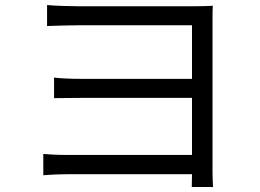

<svg xmlns="http://www.w3.org/2000/svg" viewBox="-20 -722 1040 767"><path d="M831 25C830 8 829 -14 829 -35V-639C829 -664 829 -685 830 -699C814 -698 788 -697 760 -697H293C261 -697 191 -699 168 -702V-618C190 -619 261 -621 293 -621H747V-407H304C263 -407 221 -409 196 -412V-330C220 -330 263 -331 306 -331H747V-103H253C210 -103 173 -105 153 -107V-22C173 -24 214 -26 254 -26H747C747 -6 746 13 746 25Z"/></svg>

Font: Noto Sans CJK JP Regular
Style: Regular
Weight: 400
Designer: Ryoko NISHIZUKA (kana & ideographs); Paul D. Hunt (Latin, Greek & Cyrillic); Wenlong ZHANG (bopomofo); Sandoll Communica
Foundry: Adobe Systems Incorporated
Version: Version 1.001;PS 1.001;hotconv 1.0.78;makeotf.lib2.5.61930